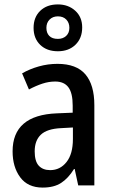

<svg xmlns="http://www.w3.org/2000/svg" viewBox="-20 -890 514 869"><path d="M240 -601Q326 -601 366.5 -553.5Q407 -506 407 -414V-51H334L318 -125H315Q289 -83 256.5 -62Q224 -41 173 -41Q106 -41 71.5 -87.5Q37 -134 37 -205Q37 -369 237 -377L309 -380V-412Q309 -469 289.5 -495Q270 -521 230 -521Q201 -521 172 -511.5Q143 -502 111 -485L80 -558Q115 -578 156 -589.5Q197 -601 240 -601ZM256 -310Q193 -307 165 -280.5Q137 -254 137 -205Q137 -160 155.5 -140Q174 -120 207 -120Q252 -120 281 -156.5Q310 -193 310 -261V-313ZM242 -658Q192 -658 162 -687Q132 -716 132 -764Q132 -812 162 -841Q192 -870 242 -870Q289 -870 320.5 -841.5Q352 -813 352 -766Q352 -717 321.5 -687.5Q291 -658 242 -658ZM242 -714Q265 -714 279.5 -727.5Q294 -741 294 -764Q294 -787 280 -801.5Q266 -816 242 -816Q219 -816 204.5 -801.5Q190 -787 190 -764Q190 -741 203 -727.5Q216 -714 242 -714Z"/></svg>

Font: Noto Sans Tamil UI Condensed Medium
Style: Regular
Weight: 500
Width: 3
Designer: Jelle Bosma - Monotype Design Team
Foundry: Monotype Imaging Inc.
Version: Version 2.004; ttfautohint (v1.8.4.7-5d5b)